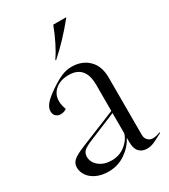

<svg xmlns="http://www.w3.org/2000/svg" viewBox="-187 -838 833 944"><g transform="rotate(-30 229.5 -366.0)"><path d="M20 -80Q20 -103 36.5 -118.5Q53 -134 102 -154L306 -237V-385Q306 -495 212 -495Q165 -495 136 -470.5Q107 -446 107 -408Q107 -384 117 -358Q103 -347 84 -347Q67 -347 56.5 -357Q46 -367 46 -385Q46 -404 62 -424Q78 -444 119 -472Q160 -500 188 -511.5Q216 -523 244 -523Q303 -523 340 -487Q377 -451 377 -385V-60Q377 -41 388.5 -29.5Q400 -18 417 -18Q436 -18 459 -28V-23Q422 -3 404 4.5Q386 12 367 12Q338 12 322 -6Q306 -24 306 -60V-85Q285 -43 242.5 -14Q200 15 147 15Q108 15 79 1.5Q50 -12 35 -34Q20 -56 20 -80ZM188 -25Q230 -25 262.5 -49.5Q295 -74 306 -109V-225L151 -161Q114 -146 101.5 -133.5Q89 -121 89 -102Q89 -70 116.5 -47.5Q144 -25 188 -25ZM271 -747H343V-744Q268 -652 197 -590H192Q234 -651 271 -747Z"/></g></svg>

Font: Nyght Serif Light
Style: Regular
Weight: 300
Designer: Maksym Kobuzan
Version: Version 0.410